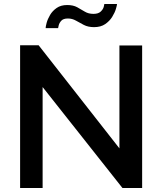

<svg xmlns="http://www.w3.org/2000/svg" viewBox="-20 -935 807 955"><path d="M192 -502V0H80V-710H172L574 -197V-709H687V0H589ZM448 -800Q418 -800 397 -811Q376 -822 357.5 -832.5Q339 -843 318 -843Q295 -843 285 -832Q275 -821 272 -809Q269 -797 269 -795H207Q207 -803 212 -821.5Q217 -840 229 -860.5Q241 -881 262 -895.5Q283 -910 314 -910Q344 -910 364 -899Q384 -888 402 -877Q420 -866 445 -866Q469 -866 481 -877.5Q493 -889 496 -901Q499 -913 499 -915H562Q562 -909 556.5 -890.5Q551 -872 538 -851Q525 -830 503 -815Q481 -800 448 -800Z"/></svg>

Font: Raleway SemiBold
Style: Regular
Weight: 600
Designer: Matt McInerney, Pablo Impallari, Rodrigo Fuenzalida
Foundry: Matt McInerney, Pablo Impallari, Rodrigo Fuenzalida
Version: Version 4.026